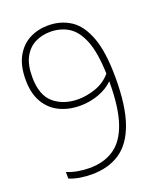

<svg xmlns="http://www.w3.org/2000/svg" viewBox="-140 -839 792 939"><g transform="rotate(-20 256.0 -370.0)"><path d="M222 -749Q287 -749 337.5 -716.5Q388 -684 416.8 -606.5Q445.5 -529 445.5 -394.5Q445.5 -249.5 414.2 -160.8Q383 -72 322.8 -31.5Q262.5 9 175 9Q145.5 9 115.2 4.2Q85 -0.5 59.5 -11.5V-45.5Q85.5 -34.5 115.8 -29.2Q146 -24 176 -24Q252 -24 304.2 -59.8Q356.5 -95.5 383.5 -175.2Q410.5 -255 410.5 -388V-390Q380.5 -360 334.5 -343Q288.5 -326 237.5 -326Q177.5 -326 130.2 -349Q83 -372 55.8 -418.8Q28.5 -465.5 28.5 -536.5Q28.5 -609 54.5 -656Q80.5 -703 124.2 -726Q168 -749 222 -749ZM239.5 -359Q283.5 -359 330.8 -375.5Q378 -392 410 -430Q406.5 -541 381.5 -603.2Q356.5 -665.5 315.2 -690.8Q274 -716 221 -716Q177.5 -716 141.8 -698Q106 -680 84.8 -640.8Q63.5 -601.5 63.5 -538.5Q63.5 -443 113.2 -401Q163 -359 239.5 -359Z"/></g></svg>

Font: Encode Sans SemiCondensed SemiCondensed Thin
Style: Regular
Weight: 100
Width: 4
Designer: Multiple Designers
Foundry: Impallari Type
Version: Version 3.000; ttfautohint (v1.8.3) -l 8 -r 50 -G 200 -x 14 